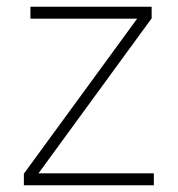

<svg xmlns="http://www.w3.org/2000/svg" viewBox="-20 -551 528 571"><path d="M92.5 -35.5H437.5V0H51V-34.5L389 -497L389.5 -495.5H70.5V-531H431V-496.5L93 -33.5Z"/></svg>

Font: Epilogue ExtraLight
Style: Regular
Weight: 250
Designer: Tyler Finck
Foundry: Etcetera Type Co
Version: Version 2.112